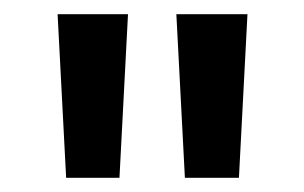

<svg xmlns="http://www.w3.org/2000/svg" viewBox="-20 -720 428 270"><path d="M240 -470 228 -700H328L316 -470ZM73 -470 61 -700H160L148 -470Z"/></svg>

Font: AR One Sans Medium
Style: Regular
Weight: 500
Designer: Niteesh Yadav
Foundry: Niteesh Yadav
Version: Version 1.001;gftools[0.9.33]